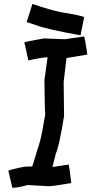

<svg xmlns="http://www.w3.org/2000/svg" viewBox="-20 -925 476 935"><path d="M389.6 -747.4Q393.6 -739.8 405.3 -659.4L303.7 -642.2L290 -525.4L292 -359.8Q268.6 -214.8 252 -177L235.4 -112H237.3L313.5 -123.5Q316.9 -123.5 327.1 -33.5Q235.8 -18.2 217.8 -18.2L114.3 -23.9Q66.4 -10.5 40 -10.5L20.5 -94.7Q90.8 -113.9 110.4 -113.9H135.7Q138.7 -114.4 162.1 -196.2Q177.7 -238.3 188.5 -301.5L200.2 -367.5L198.2 -405.8L196.3 -535L211.9 -646H210Q187.5 -646 118.2 -630.7L98.6 -718.7Q105.5 -722.5 194.3 -737.9L295.9 -734ZM137.7 -905.3H139.6Q225.6 -876 274.4 -866.2Q389.6 -847.2 389.6 -840.8L372.1 -752.9Q201.2 -784.2 157.2 -801.8L110.4 -817.4V-819.3Z"/></svg>

Font: ww_drahtTSB
Style: Regular
Weight: 400
Designer: Dr. Wolfgang Wiebecke
Version: Version 1.06 May 21, 2010, initial release